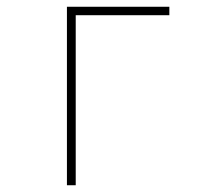

<svg xmlns="http://www.w3.org/2000/svg" viewBox="-20 -548 640 568"><path d="M178 -528H481V-503H204V0H178Z"/></svg>

Font: Noto Sans Mono UI Thin
Style: Regular
Weight: 250
Monospace: yes
Designer: Monotype Design team
Foundry: Monotype Imaging Inc.
Version: Version 1.000